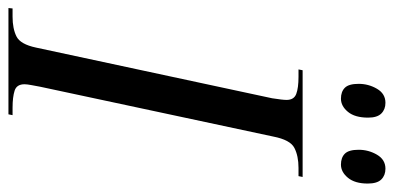

<svg xmlns="http://www.w3.org/2000/svg" viewBox="-290 -690 955 466"><g transform="rotate(90 188.0 -457.5)"><path d="M-25 0 -24 -10H-4Q25 -10 44 -19.5Q63 -29 71 -67L194 -640Q196 -653 197 -661.5Q198 -670 198 -675Q198 -693 183.5 -698.5Q169 -704 142 -704H124L126 -714H385L383 -704H363Q334 -704 314.5 -694Q295 -684 287 -643L166 -77Q164 -66 162 -55.5Q160 -45 160 -39Q160 -20 175.5 -15Q191 -10 217 -10H235L233 0ZM355 -807Q338 -807 328.5 -816.5Q319 -826 319 -850Q319 -874 331 -894.5Q343 -915 365 -915Q381 -915 391 -905Q401 -895 401 -872Q401 -841 387 -824Q373 -807 355 -807ZM195 -807Q178 -807 168.5 -816.5Q159 -826 159 -850Q159 -874 171 -894.5Q183 -915 205 -915Q221 -915 231 -905Q241 -895 241 -873Q241 -841 227 -824Q213 -807 195 -807Z"/></g></svg>

Font: Noto Serif Display Condensed
Style: Italic
Weight: 400
Width: 3
Italic angle: -12°
Designer: Monotype Design Team
Foundry: Monotype Imaging Inc.
Version: Version 2.009